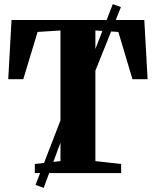

<svg xmlns="http://www.w3.org/2000/svg" viewBox="-20 -840 756 932"><path d="M273.5 -58V-692L162.5 -685L93 -455.5H20L36 -743H680.5L696.5 -455.5H623L554.5 -685L443 -692V-58L568 -44V0H149V-44ZM152.5 57.5 323.5 -384.5 367.5 -407.5 527.5 -820 567 -805.5 402 -395 356 -369.5 192 72Z"/></svg>

Font: Merriweather 72pt ExtraBold
Style: Regular
Weight: 800
Version: Version 2.100